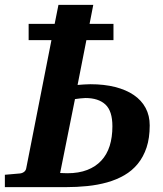

<svg xmlns="http://www.w3.org/2000/svg" viewBox="-41 -769 668 789"><path d="M420.9 -250Q420.9 -313 392.1 -339.6Q363.3 -366.2 310.1 -366.2Q302.2 -366.2 289.6 -364.7Q276.9 -363.3 267.1 -361.8L206.1 -58.1Q211.9 -58.1 219.7 -57.6Q227.5 -57.1 235.8 -57.1Q282.7 -57.1 317.4 -70.6Q352.1 -84 375.2 -108.9Q398.4 -133.8 409.7 -169.4Q420.9 -205.1 420.9 -250ZM76.7 -670.9H183.6L199.2 -749H342.3L327.1 -670.9H425.3V-604H314L277.8 -419.9Q290 -420.9 304.4 -421.9Q318.8 -422.9 330.1 -422.9Q387.2 -422.9 432.4 -411.4Q477.5 -399.9 509 -378.4Q540.5 -356.9 557.4 -325.4Q574.2 -293.9 574.2 -253.9Q574.2 -201.7 561.3 -162.8Q548.3 -124 525.1 -95.7Q502 -67.4 469.7 -48.8Q437.5 -30.3 399.2 -19.5Q360.8 -8.8 317.9 -4.4Q274.9 0 230 0H-21V-50.8L41 -56.2Q50.3 -57.1 57.9 -62.7Q65.4 -68.4 66.9 -78.1L170.4 -604H76.7Z"/></svg>

Font: Charis SIL
Style: Bold Italic
Weight: 700
Italic angle: -11°
Foundry: SIL International
Version: Version 4.112